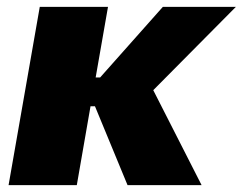

<svg xmlns="http://www.w3.org/2000/svg" viewBox="-20 -540 708 560"><path d="M5 0H204L244 -230H257L352 0H568L427 -277L668 -520H455L272 -314H259L295 -520H96Z"/></svg>

Font: Fixel Display 20240404 Black
Style: Italic
Weight: 900
Italic angle: -10°
Designer: AlfaBravo + MacPaw
Foundry: Kyrylo Tkachov, Marchela Mozhyna, Serhii Makarenko, Maria Weinstein, Zakhar Kryvoshyya
Version: Version 1.211;Glyphs 3.2 (3225)